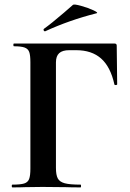

<svg xmlns="http://www.w3.org/2000/svg" viewBox="-20 -814 566 834"><path d="M34 -12Q69 -12 85 -17Q101 -22 106.5 -36.5Q112 -51 112 -81V-544Q112 -574 107 -588Q102 -602 87 -607.5Q72 -613 41 -613Q38 -613 38 -619Q38 -625 41 -625H477Q487 -625 487 -616L489 -448Q489 -445 483.5 -444.5Q478 -444 477 -447Q460 -524 419 -560Q378 -596 311 -596H281Q251 -596 237 -583Q223 -570 223 -543V-85Q223 -54 231 -39Q239 -24 261 -18Q283 -12 330 -12Q332 -12 332 -6Q332 0 330 0Q289 0 266 -1L164 -2L89 -1Q69 0 34 0Q31 0 31 -6Q31 -12 34 -12ZM175 -678Q171 -678 169.5 -682.5Q168 -687 171 -689Q202 -711 258 -759Q271 -771 297 -793Q302 -797 332.5 -788.5Q363 -780 386.5 -769Q410 -758 398 -756Q280 -726 176 -678Z"/></svg>

Font: Cormorant Garamond
Style: Bold
Weight: 700
Designer: Christian Thalmann (Catharsis Fonts)
Foundry: Catharsis Fonts
Version: Version 4.000